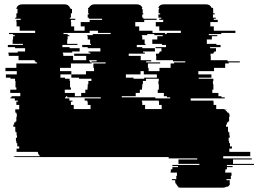

<svg xmlns="http://www.w3.org/2000/svg" viewBox="-20 -720 1184 880"><path d="M1144 36H1020V41H1046V46H1020V56H1013V66H1012V71H1041V86H1038V101H1018V106H1033V113Q1033 118 1032 121H1035Q1031 132 1023 136H1017Q1012 140 1003 140H807Q798 140 793 136H799Q790 131 787 121H784Q784 119 783.5 117Q783 115 783 113V106H768V101H788V86H791V71H762V66H763V56H770V46H796V41H770V36H894V31H798V11H884V6H753V0H55Q46 0 41 -4H165Q155 -10 153 -24H56V-39H68V-49H59V-64H55V-74H53V-89H58V-99H56V-114H51V-119H50V-139H41V-149H45V-159H51V-164H55V-184H57V-199H55V-204H50V-219H68V-239H55V-254H62V-259H48V-269H28V-274H33V-279H73V-294H27V-309H55V-319H51V-349H49V-359H28V-364H7V-379H57V-394H5V-409H55V-429H150V-434H143V-439H139V-444H65V-464H20V-474H18V-479H61V-484H95V-499H49V-504H16V-514H85V-519H38V-539H40V-554H48V-559H40V-564H21V-569H141V-579H70V-599H56V-619H55V-629H75V-634H50V-639H55V-659H60V-673Q60 -675 60.5 -676.5Q61 -678 61 -679H55Q55 -681 55.5 -682Q56 -683 56 -684Q62 -700 81 -700H277Q294 -700 301 -684H302L304 -679H310V-659H305V-639H300V-634H325V-629H305V-619H306V-599H320V-579H368V-599H350V-619H391V-629H448V-634H387V-639H382V-654H387V-659H384V-673Q384 -677 385 -679H383Q383 -681 383.5 -682Q384 -683 384 -684H387Q396 -700 412 -700H608Q626 -700 633 -684H630Q630 -683 630.5 -682Q631 -681 631 -679H633Q634 -677 634 -673V-659H637V-654H632V-639H637V-634H698V-629H641V-619H600V-599H618V-579H679V-569H737V-564H744V-569H809V-579H710V-599H694V-619H728V-629H710V-634H719V-639H706V-654H714V-659H707V-673Q707 -677 708 -679H709Q709 -681 709.5 -682Q710 -683 710 -684H705Q712 -700 729 -700H925Q943 -700 950 -684H956Q956 -683 956.5 -682Q957 -681 957 -679V-659H964V-654H956V-639H969V-634H960V-629H978V-619H944V-599H960V-579H1059V-569H994V-564H937V-559H976V-554H951V-539H928V-519H972V-514H991V-504H943V-499H970V-484H962V-479H958V-474H945V-464H946V-444H1023V-439H1079V-434H1028V-429H1012V-409H961V-394H889V-379H949V-364H891V-359H958V-349H956V-334H958V-309H953V-294H981V-279H995V-274H1010V-269H854V-259H958V-254H959V-239H971V-220H1016Q1021 -220 1024 -219H1005Q1016 -216 1023 -204H1027Q1029 -200 1029 -199H1031Q1031 -198 1031.5 -196.5Q1032 -195 1032 -193V-184H1030V-164H1026V-159H1020V-149H1016V-139H1025V-119H1026V-114H1031V-99H1033V-89H1028V-74H1030V-64H1034V-49H1043V-39H1031V-24H1127V-4H1003V6H1134V11H1048V31H1144ZM270 -464H315V-444H375V-464H320V-474H394V-479H386V-484H440V-499H382V-504H357V-514H397V-519H393V-539H382V-554H380V-559H405V-564H487V-569H429V-579H391V-569H271V-564H290V-559H298V-554H290V-539H288V-519H335V-514H266V-504H299V-499H345V-484H311V-479H268V-474H270ZM687 -564H655V-559H630V-554H632V-539H643V-519H647V-514H607V-504H632V-499H690V-484H636V-479H644V-474H570V-464H625V-444H673V-439H650V-434H714V-429H658V-409H661V-394H711V-409H762V-429H778V-434H829V-439H773V-444H696V-464H695V-474H708V-479H712V-484H720V-499H693V-504H741V-514H722V-519H678V-539H701V-554H726V-559H687ZM277 -309V-294H323V-279H352V-294H371V-309H381V-319H382V-334H385V-349H399V-359H342V-364H307V-379H374V-394H411V-409H408V-429H464V-434H400V-439H423V-444H389V-439H393V-434H400V-429H305V-409H255V-394H307V-379H257V-364H278V-359H299V-349H301V-319H305V-309ZM699 -364V-379H639V-394H624V-379H557V-364H592V-359H641V-364ZM708 -349V-359H649V-349H635V-334H632V-319H631V-309H621V-294H602V-279H538V-274H692V-269H760V-274H745V-279H731V-294H703V-309H708V-334H706V-349ZM305 -254V-239H318V-220H395V-239H382V-254H380V-259H368V-269H442V-274H288V-279H283V-274H278V-269H298V-259H312V-254ZM709 -254H708V-259H630V-254H632V-239H645V-220H721V-239H709Z"/></svg>

Font: Rubik Glitch
Style: Regular
Weight: 400
Designer: Hubert and Fischer, NaN
Foundry: Hubert and Fischer, NaN
Version: Version 2.200